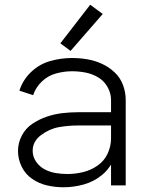

<svg xmlns="http://www.w3.org/2000/svg" viewBox="-20 -783 615 811"><path d="M248 8Q214 8 180 0.5Q146 -7 116.5 -27Q87 -47 71.5 -79Q56 -111 56 -145Q56 -179 72 -210Q88 -241 116.5 -260Q145 -279 177 -290Q209 -301 242.5 -305Q276 -309 310 -309H449V-361Q449 -389 434.5 -415Q420 -441 395 -456Q370 -471 341.5 -476.5Q313 -482 284 -482Q250 -482 216 -472.5Q182 -463 156.5 -438.5Q131 -414 120 -381L62 -400Q76 -445 111 -478.5Q146 -512 191.5 -525Q237 -538 284 -538Q317 -538 349 -532.5Q381 -527 410.5 -513.5Q440 -500 464 -477.5Q488 -455 499.5 -424Q511 -393 511 -361V0H449V-88Q434 -63 411 -44Q377 -16 334.5 -4Q292 8 248 8ZM265 -48Q298 -48 331 -56Q364 -64 392 -83.5Q420 -103 434.5 -134Q449 -165 449 -198V-253H310Q269 -253 229 -246Q189 -239 153.5 -212.5Q118 -186 118 -146Q118 -121 132.5 -100Q147 -79 169 -67.5Q191 -56 215.5 -52Q240 -48 265 -48ZM278 -568 235 -600 361 -763 414 -724Z"/></svg>

Font: Jozsika Light
Style: Regular
Weight: 300
Monospace: yes
Designer: Belleve Invis
Foundry: Belleve Invis
Version: 2.1.0